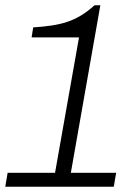

<svg xmlns="http://www.w3.org/2000/svg" viewBox="-34 -709 527 729"><path d="M-14 0H398L407 -53H235L347 -689H325C255 -626 196 -612 92 -605L86 -567H266L175 -53H-5Z"/></svg>

Font: Archivo ExtraLight
Style: Italic
Weight: 200
Italic angle: -10°
Designer: Hector Gatti
Foundry: Omnibus-Type
Version: Version 2.001